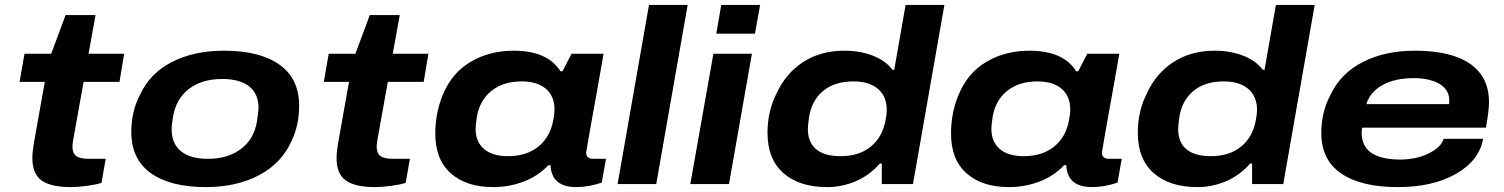

<svg xmlns="http://www.w3.org/2000/svg" viewBox="-20 -744 6079 776"><path d="M267.1 12.2Q186 12.2 148.4 -14.4Q110.8 -41 110.8 -105Q110.8 -129.9 117.2 -167L161.1 -413.1H59.1L79.1 -526.9H187L245.1 -683.1H366.2L337.9 -526.9H481.9L462.9 -413.1H317.9L275.9 -179.2Q272.9 -162.6 272.9 -150.9Q272.9 -125.5 287.6 -113.8Q302.2 -102.1 339.8 -102.1H407.2L390.1 -4.9Q369.6 2 331.5 7.1Q293.5 12.2 267.1 12.2Z M812.5 12.2Q668.5 12.2 589.6 -44.2Q510.7 -100.6 510.7 -210Q510.7 -293.5 544.9 -358.9Q585 -447.3 674.3 -493.2Q763.7 -539.1 885.7 -539.1Q1029.8 -539.1 1109.4 -482.7Q1189 -426.3 1189 -316.9Q1189 -240.2 1160.6 -179.2Q1120.6 -85.9 1028.8 -36.9Q937 12.2 812.5 12.2ZM820.8 -102.1Q901.4 -102.1 954.3 -142.3Q1007.3 -182.6 1018.6 -253.9Q1024.9 -295.9 1024.9 -308.1Q1024.9 -364.7 987.1 -394.8Q949.2 -424.8 877.9 -424.8Q796.4 -424.8 744.1 -385Q691.9 -345.2 679.7 -273.9Q673.8 -241.7 673.8 -221.2Q673.8 -163.6 711.4 -132.8Q749 -102.1 820.8 -102.1Z M1496.6 12.2Q1415.5 12.2 1377.9 -14.4Q1340.3 -41 1340.3 -105Q1340.3 -129.9 1346.7 -167L1390.6 -413.1H1288.6L1308.6 -526.9H1416.5L1474.6 -683.1H1595.7L1567.4 -526.9H1711.4L1692.4 -413.1H1547.4L1505.4 -179.2Q1502.4 -162.6 1502.4 -150.9Q1502.4 -125.5 1517.1 -113.8Q1531.7 -102.1 1569.3 -102.1H1636.7L1619.6 -4.9Q1599.1 2 1561 7.1Q1522.9 12.2 1496.6 12.2Z M1973.1 12.2Q1864.7 12.2 1802 -43.5Q1739.3 -99.1 1739.3 -204.1Q1739.3 -286.6 1769 -358.9Q1804.7 -447.8 1881.1 -493.4Q1957.5 -539.1 2056.2 -539.1Q2192.9 -539.1 2245.1 -456.1H2253.4L2290 -526.9H2419.4L2397.5 -401.9Q2349.1 -133.8 2349.1 -127.9Q2349.1 -102.1 2377.4 -102.1H2429.2L2412.1 -5.9Q2359.4 12.2 2308.1 12.2Q2241.2 12.2 2217.3 -28.8Q2205.1 -52.2 2205.1 -76.2H2196.3Q2154.8 -32.2 2096.2 -10Q2037.6 12.2 1973.1 12.2ZM2033.2 -112.8Q2107.9 -112.8 2156 -151.6Q2204.1 -190.4 2216.3 -259.8Q2221.2 -283.7 2221.2 -300.8Q2221.2 -355 2186.5 -385Q2151.9 -415 2087.4 -415Q2014.2 -415 1966.3 -376.7Q1918.5 -338.4 1907.2 -271Q1902.3 -238.8 1902.3 -223.1Q1902.3 -170.9 1936.3 -141.8Q1970.2 -112.8 2033.2 -112.8Z M2476.1 0 2603 -724.1H2759.3L2632.3 0Z M2875 -607.9 2895 -724.1H3052.2L3031.2 -607.9ZM2770 0 2863.3 -526.9H3019L2926.3 0Z M3323.2 12.2Q3210.4 12.2 3146.2 -44.4Q3082 -101.1 3082 -207Q3082 -295.9 3119.1 -367.2Q3154.8 -446.3 3225.3 -492.7Q3295.9 -539.1 3393.1 -539.1Q3456.1 -539.1 3507.8 -519Q3559.6 -499 3586.9 -461.9H3594.2L3640.1 -724.1H3796.9L3669.9 0H3543.9V-83H3536.1Q3493.7 -34.7 3438 -11.2Q3382.3 12.2 3323.2 12.2ZM3377.9 -112.8Q3451.7 -112.8 3499.3 -151.4Q3546.9 -189.9 3559.1 -258.8Q3564 -282.7 3564 -299.8Q3564 -354 3528.8 -384.5Q3493.7 -415 3429.2 -415Q3353.5 -415 3307.1 -376.7Q3260.7 -338.4 3250 -271Q3245.1 -237.3 3245.1 -222.2Q3245.1 -169.4 3278.3 -141.1Q3311.5 -112.8 3377.9 -112.8Z M4057.6 12.2Q3949.2 12.2 3886.5 -43.5Q3823.7 -99.1 3823.7 -204.1Q3823.7 -286.6 3853.5 -358.9Q3889.2 -447.8 3965.6 -493.4Q4042 -539.1 4140.6 -539.1Q4277.3 -539.1 4329.6 -456.1H4337.9L4374.5 -526.9H4503.9L4481.9 -401.9Q4433.6 -133.8 4433.6 -127.9Q4433.6 -102.1 4461.9 -102.1H4513.7L4496.6 -5.9Q4443.8 12.2 4392.6 12.2Q4325.7 12.2 4301.8 -28.8Q4289.6 -52.2 4289.6 -76.2H4280.8Q4239.3 -32.2 4180.7 -10Q4122.1 12.2 4057.6 12.2ZM4117.7 -112.8Q4192.4 -112.8 4240.5 -151.6Q4288.6 -190.4 4300.8 -259.8Q4305.7 -283.7 4305.7 -300.8Q4305.7 -355 4271 -385Q4236.3 -415 4171.9 -415Q4098.6 -415 4050.8 -376.7Q4002.9 -338.4 3991.7 -271Q3986.8 -238.8 3986.8 -223.1Q3986.8 -170.9 4020.8 -141.8Q4054.7 -112.8 4117.7 -112.8Z M4819.8 12.2Q4707 12.2 4642.8 -44.4Q4578.6 -101.1 4578.6 -207Q4578.6 -295.9 4615.7 -367.2Q4651.4 -446.3 4721.9 -492.7Q4792.5 -539.1 4889.6 -539.1Q4952.6 -539.1 5004.4 -519Q5056.2 -499 5083.5 -461.9H5090.8L5136.7 -724.1H5293.5L5166.5 0H5040.5V-83H5032.7Q4990.2 -34.7 4934.6 -11.2Q4878.9 12.2 4819.8 12.2ZM4874.5 -112.8Q4948.2 -112.8 4995.8 -151.4Q5043.5 -189.9 5055.7 -258.8Q5060.5 -282.7 5060.5 -299.8Q5060.5 -354 5025.4 -384.5Q4990.2 -415 4925.8 -415Q4850.1 -415 4803.7 -376.7Q4757.3 -338.4 4746.6 -271Q4741.7 -237.3 4741.7 -222.2Q4741.7 -169.4 4774.9 -141.1Q4808.1 -112.8 4874.5 -112.8Z M5629.4 12.2Q5481.9 12.2 5401.1 -42.5Q5320.3 -97.2 5320.3 -207Q5320.3 -290 5356.4 -358.9Q5397.9 -447.3 5487.8 -493.2Q5577.6 -539.1 5698.2 -539.1Q5845.2 -539.1 5921.6 -486.1Q5998 -433.1 5998 -331.1Q5998 -295.4 5985.4 -228H5485.4Q5483.4 -214.4 5483.4 -207Q5483.4 -99.1 5641.1 -99.1Q5675.3 -99.1 5710.7 -107.9Q5746.1 -116.7 5776.4 -136.5Q5806.6 -156.2 5814.5 -183.1H5974.1Q5959 -95.7 5865.2 -41.7Q5771.5 12.2 5629.4 12.2ZM5502.4 -323.2H5836.4Q5837.4 -328.1 5837.4 -337.9Q5837.4 -381.8 5797.6 -405Q5757.8 -428.2 5693.4 -428.2Q5618.2 -428.2 5567.9 -400.4Q5517.6 -372.6 5502.4 -323.2Z"/></svg>

Font: Archivo Expanded
Style: Bold Italic
Weight: 700
Width: 7
Italic angle: -10°
Designer: Hector Gatti
Foundry: Omnibus-Type
Version: Version 2.001